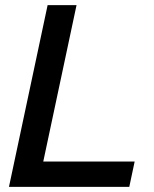

<svg xmlns="http://www.w3.org/2000/svg" viewBox="-20 -730 600 750"><path d="M166 -710H279L149 -99H506L485 0H15Z"/></svg>

Font: Raleway-v4020 SemiBold
Style: Italic
Weight: 600
Italic angle: -12°
Designer: Matt McInerney, Pablo Impallari, Rodrigo Fuenzalida
Foundry: Matt McInerney, Pablo Impallari, Rodrigo Fuenzalida
Version: Version 4.020;PS 004.020;hotconv 1.0.88;makeotf.lib2.5.64775